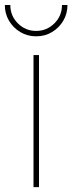

<svg xmlns="http://www.w3.org/2000/svg" viewBox="-47 -764 296 784"><path d="M89.8 0V-539.1H112.3V0ZM100.6 -615.7Q64.9 -615.7 35.9 -633.1Q6.8 -650.4 -10.3 -679.4Q-27.3 -708.5 -27.3 -743.7H-4.9Q-4.9 -699.2 26.1 -668.5Q57.1 -637.7 100.6 -637.7Q144 -637.7 175 -668.5Q206.1 -699.2 206.1 -743.7H228.5Q228.5 -708.5 211.4 -679.4Q194.3 -650.4 165.5 -633.1Q136.7 -615.7 100.6 -615.7Z"/></svg>

Font: Inter 18pt Thin
Style: Regular
Weight: 250
Designer: Rasmus Andersson
Foundry: rsms
Version: Version 4.001;git-66647c0bb